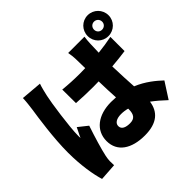

<svg xmlns="http://www.w3.org/2000/svg" viewBox="-212 -1116 1425 1425"><g transform="rotate(-45 500.0 -403.5)"><path d="M106 -776C105 -739 99 -694 95 -664C84 -591 56 -405 56 -253C56 -119 76 -3 97 64L232 55C231 39 231 21 231 10C231 0 234 -23 237 -37C249 -94 279 -194 309 -283L236 -341C223 -312 211 -293 199 -264C198 -268 198 -284 198 -287C198 -379 232 -610 244 -661C248 -679 262 -740 271 -762ZM603 -161C603 -107 584 -81 536 -81C494 -81 459 -93 459 -128C459 -159 490 -177 536 -177C559 -177 581 -174 603 -168ZM886 -638C841 -629 792 -621 742 -616C743 -657 744 -690 745 -709C746 -731 748 -756 751 -775H580C584 -754 588 -722 588 -707C589 -689 589 -652 590 -606C571 -605 553 -605 534 -605C474 -605 415 -608 357 -614L358 -471C417 -467 476 -465 535 -465C553 -465 572 -465 591 -466C592 -404 595 -343 598 -291C582 -292 565 -293 548 -293C410 -293 319 -222 319 -111C319 1 411 61 550 61C680 61 741 3 754 -90C788 -65 823 -35 860 0L941 -126C897 -167 836 -219 751 -254C748 -312 743 -383 741 -473C793 -477 842 -483 886 -489ZM880 -719C856 -719 838 -737 838 -761C838 -785 856 -804 880 -804C904 -804 923 -786 923 -761C923 -737 904 -719 880 -719ZM880 -871C819 -871 771 -822 771 -761C771 -700 819 -652 880 -652C941 -652 990 -700 990 -761C990 -822 941 -871 880 -871Z"/></g></svg>

Font: Noto Sans CJK Black
Style: Bold
Weight: 900
Designer: Ryoko NISHIZUKA (kana & ideographs); Paul D. Hunt (Latin, Greek & Cyrillic); Wenlong ZHANG (bopomofo); Sandoll Communica
Foundry: Adobe Systems Incorporated
Version: Version 1.000;PS 1;hotconv 1.0.78;makeotf.lib2.5.61930